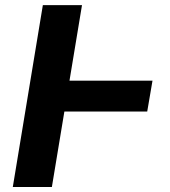

<svg xmlns="http://www.w3.org/2000/svg" viewBox="-20 -748 681 768"><path d="M590 -425.4 568.9 -302H191.2L211.9 -425.4ZM308 -727.5 187.5 0H31.2L151.4 -727.5Z"/></svg>

Font: Inter Tight
Style: Italic
Weight: 400
Italic angle: -9.39999°
Designer: Rasmus Andersson
Foundry: rsms
Version: Version 3.002